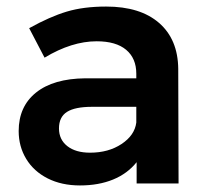

<svg xmlns="http://www.w3.org/2000/svg" viewBox="-20 -560 630 586"><path d="M397 0V-65Q369 -30 325 -12Q281 6 224 6Q168 6 125.5 -15.5Q83 -37 60 -75Q37 -113 37 -160Q37 -235 90 -277.5Q143 -320 240 -321H396V-335Q396 -382 365 -408Q334 -434 275 -434Q199 -434 116 -384L69 -474Q132 -509 183.5 -524.5Q235 -540 304 -540Q408 -540 465.5 -490Q523 -440 524 -350L525 0ZM396 -186V-234H261Q209 -234 184.5 -218.5Q160 -203 160 -168Q160 -134 185.5 -114Q211 -94 255 -94Q311 -94 351 -120.5Q391 -147 396 -186Z"/></svg>

Font: Montserrat arm2 Medium
Style: Regular
Weight: 500
Designer: Julieta Ulanovsky
Foundry: Julieta Ulanovsky
Version: Version 6.000